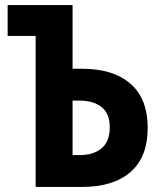

<svg xmlns="http://www.w3.org/2000/svg" viewBox="-20 -734 640 754"><path d="M120 0V-714H265V-464H303Q425 -464 492.5 -405Q560 -346 560 -232Q560 -117 492.5 -58.5Q425 0 304 0ZM265 -125H293Q348 -125 379.5 -152Q411 -179 411 -234Q411 -288 379 -313.5Q347 -339 291 -339H265ZM10 -593V-714H265V-593Z"/></svg>

Font: Noto Sans Mono
Style: Bold
Weight: 700
Designer: Monotype Design Team
Foundry: Monotype Imaging Inc.
Version: Version 2.014